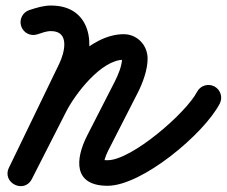

<svg xmlns="http://www.w3.org/2000/svg" viewBox="-20 -610 799 676"><path d="M54.5 -517.9C62.2 -494.3 87.6 -481.3 111.2 -489C127 -494.1 142.9 -500.5 159.7 -500.5C226 -500.5 208.1 -426.2 188.5 -385.5C129.5 -263.6 70.5 -141.6 11.5 -19.6C-1.4 7.1 12 30.4 32 40.3C52 50.2 78.6 46.9 92.1 20.4C132.3 -58.5 172.5 -137.5 212.7 -216.4C244.9 -279.8 336.6 -399.6 415.4 -399.6C416 -399.6 414.1 -399.8 413.5 -400.1C412.2 -400.6 411.1 -401.5 410.3 -402.7C410 -403.1 409.7 -404.4 409.7 -403.6C409.7 -379 395.8 -345.7 384.7 -324C352.2 -260.5 319.7 -196.9 287.2 -133.3C244.6 -49.9 237.1 44.1 358.9 44.1C480.5 44.1 698.7 -139.2 753.7 -245.2C765.2 -267.2 756.6 -294.4 734.5 -305.8C712.4 -317.3 685.3 -308.7 673.8 -286.6C673.8 -286.6 673.8 -286.6 673.8 -286.6C635.4 -212.5 443.7 -45.9 358.9 -45.9C353.4 -45.9 347.8 -46.1 342.3 -46.9C338.9 -47.5 337.4 -48.5 338.6 -47.8C341.1 -46.1 343 -44.2 344.6 -41.6C345.5 -40 346.3 -34.8 346.5 -36.5C348.1 -55.6 358.8 -75.6 367.4 -92.4C399.9 -155.9 432.4 -219.5 464.8 -283C482.6 -317.9 499.7 -364.1 499.7 -403.6C499.7 -450.9 463.3 -489.6 415.4 -489.6C297.2 -489.6 182 -354.6 132.5 -257.2C92.3 -178.3 52.1 -99.4 11.9 -20.4C-1.6 6 12.1 29.4 32.4 39.5C52.7 49.6 79.6 46.3 92.5 19.6C151.5 -102.4 210.5 -224.4 269.5 -346.3C319.2 -449.1 301.7 -590.5 159.7 -590.5C132.9 -590.5 108.6 -582.8 83.4 -574.6C59.8 -566.9 46.8 -541.6 54.5 -517.9Z"/></svg>

Font: FRB American Cursive Guidelines Black
Style: Bold Italic
Weight: 900
Italic angle: -25°
Version: Version 2.0;Modular Font Editor K font №1